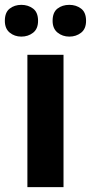

<svg xmlns="http://www.w3.org/2000/svg" viewBox="-35 -772 375 792"><path d="M227 0H78V-546H227ZM-15 -686Q-15 -721 5 -736.5Q25 -752 53 -752Q81 -752 101.5 -736.5Q122 -721 122 -686Q122 -653 101.5 -637Q81 -621 53 -621Q25 -621 5 -637.5Q-15 -654 -15 -686ZM182 -686Q182 -721 202 -736.5Q222 -752 251 -752Q279 -752 299.5 -736.5Q320 -721 320 -686Q320 -653 299.5 -637Q279 -621 251 -621Q223 -621 202.5 -637.5Q182 -654 182 -686Z"/></svg>

Font: Noto Sans Devanagari
Style: Bold
Weight: 700
Version: Version 2.003